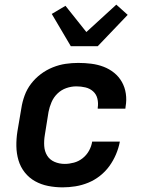

<svg xmlns="http://www.w3.org/2000/svg" viewBox="-20 -799 640 827"><path d="M250 8Q218 8 187.5 2Q157 -4 131 -18.5Q105 -33 86.5 -56.5Q68 -80 59.5 -109Q51 -138 50.5 -169.5Q50 -201 55 -233L72 -333Q76 -360 86 -387.5Q96 -415 114 -438.5Q132 -462 156 -480Q180 -498 207.5 -509Q235 -520 262.5 -524Q290 -528 317 -528Q346 -528 373.5 -524.5Q401 -521 426 -511.5Q451 -502 471.5 -485.5Q492 -469 505 -446Q518 -423 522 -395.5Q526 -368 521 -340L520 -331H401V-335Q404 -355 399.5 -374Q395 -393 381 -405.5Q367 -418 348 -422.5Q329 -427 309 -427Q287 -427 265.5 -419.5Q244 -412 227.5 -396Q211 -380 202 -359Q193 -338 189 -317L173 -217Q169 -193 170.5 -170Q172 -147 183 -129Q194 -111 214.5 -102Q235 -93 259 -93Q278 -93 298.5 -98.5Q319 -104 336 -117.5Q353 -131 363.5 -150Q374 -169 377 -189H496V-188Q491 -161 479.5 -134Q468 -107 451 -83.5Q434 -60 410.5 -41.5Q387 -23 360 -12Q333 -1 305 3.5Q277 8 250 8ZM285 -600 203 -739 262 -774 352 -661 481 -779 530 -735 401 -600Z"/></svg>

Font: Iosevka Aile Oblique
Style: Bold
Weight: 700
Italic angle: -9°
Designer: Belleve Invis
Foundry: Belleve Invis
Version: Version 31.1.0; ttfautohint (v1.8.4)